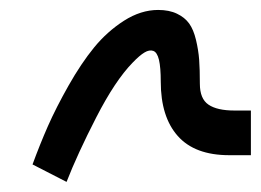

<svg xmlns="http://www.w3.org/2000/svg" viewBox="-20 -312 524 386"><path d="M297.9 -292Q320.3 -292 335.9 -284.4Q351.6 -276.9 360.4 -264.6Q369.1 -252.4 374 -231.9Q378.9 -211.4 380.4 -191.9Q381.8 -172.4 381.8 -143.6Q381.8 -113.3 399.2 -101.6Q416.5 -89.8 451.2 -89.8H484.4V0H440.9Q371.6 0 337.4 -38.6Q303.2 -77.1 303.2 -147.9Q303.2 -176.3 299.6 -191.7Q295.9 -207 288.1 -209.7Q280.3 -212.4 270.5 -206.5Q260.7 -200.7 246.6 -186Q211.4 -149.9 173.6 -76.2Q135.7 -2.4 113.8 53.7L45.4 18.6Q60.1 -21.5 76.4 -58.6Q92.8 -95.7 117.9 -140.1Q143.1 -184.6 169.2 -216.6Q195.3 -248.5 229.2 -270.3Q263.2 -292 297.9 -292Z"/></svg>

Font: Sahel FD-WOL
Style: FD-WOL
Weight: 400
Foundry: Saber Rastikerdar (saber.rastikerdar@gmail.com)
Version: Version 2.0.2